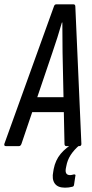

<svg xmlns="http://www.w3.org/2000/svg" viewBox="-49 -675 423 887"><path d="M-22 0Q-31 0 -29 -10L200 -645Q203 -655 211 -655H290Q299 -655 299 -645L327 -10Q327 0 317 0H258Q249 0 249 -10L240 -432Q240 -468 239.5 -502Q239 -536 239 -571H237Q227 -536 216 -501.5Q205 -467 193 -432L50 -10Q46 0 39 0ZM86 -157 110 -226H254L257 -157ZM251 192Q217 192 203.5 172Q190 152 197 118L199 106Q207 65 231 36Q255 7 299 -19L319 -5Q293 17 277.5 41Q262 65 257 94L255 104Q250 134 275 134Q279 134 283 133Q287 132 291 131Q296 130 298.5 132Q301 134 299 139L293 179Q292 187 284 188Q277 190 268.5 191Q260 192 251 192Z"/></svg>

Font: Sofia Sans Extra Condensed Medium
Style: Italic
Weight: 500
Italic angle: -9°
Version: Version 4.100